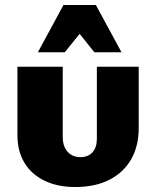

<svg xmlns="http://www.w3.org/2000/svg" viewBox="-20 -741 626 771"><path d="M282 10Q211 10 158.5 -15.5Q106 -41 78 -87.5Q50 -134 50 -198V-473H232V-191Q232 -153 251.5 -131.5Q271 -110 303 -110Q334 -110 351.5 -129.5Q369 -149 369 -184V-473H537V-227Q537 -154 506.5 -101Q476 -48 419 -19Q362 10 282 10ZM359 -531 268 -645 235 -721H365L468 -531ZM132 -531 235 -721H365L332 -645L240 -531Z"/></svg>

Font: Ysabeau SC Black
Style: Regular
Weight: 900
Designer: Christian Thalmann (Catharsis Fonts)
Version: Version 2.001;gftools[0.9.30]; featfreeze: smcp